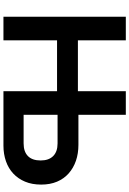

<svg xmlns="http://www.w3.org/2000/svg" viewBox="162 -912 750 1114"><g transform="rotate(90 537.0 -355.0)"><path d="M77 -710H214V-432H509V-710H646V-435H820Q871 -435 913 -420.5Q955 -406 986 -378.5Q1017 -351 1034 -311Q1051 -271 1051 -219Q1051 -166 1034 -125.5Q1017 -85 987 -57Q957 -29 915.5 -14.5Q874 0 825 0H509V-311H214V0H77ZM812 -117Q860 -117 885.5 -142Q911 -167 911 -216Q911 -263 885.5 -288.5Q860 -314 812 -314H646V-117Z"/></g></svg>

Font: PTCRaleway
Style: Bold
Weight: 700
Designer: Matt McInerney, Pablo Impallari, Rodrigo Fuenzalida
Foundry: Matt McInerney, Pablo Impallari, Rodrigo Fuenzalida
Version: Version 3.000g; ttfautohint (v1.5) -l 8 -r 28 -G 28 -x 14 -D